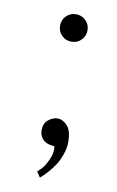

<svg xmlns="http://www.w3.org/2000/svg" viewBox="-67 -461 368 606"><g transform="rotate(10 117.0 -158.5)"><path d="M96.7 -346.7Q84 -359.4 84 -377.9Q84 -396.5 96.7 -409.2Q109.4 -421.9 127.9 -421.9Q146.5 -421.9 159.2 -409.2Q171.9 -396.5 171.9 -377.9Q171.9 -359.4 159.2 -346.7Q146.5 -334 127.9 -334Q109.4 -334 96.7 -346.7ZM84 -43.9Q84 -64.9 98.4 -76.4Q112.8 -87.9 127.9 -87.9Q144 -87.9 158.7 -72.3Q173.3 -56.6 173.3 -20.5Q173.3 -0.5 166 20Q158.7 40.5 149.7 54.4Q140.6 68.4 128.7 81.8Q116.7 95.2 112.1 99.1Q107.4 103 104.5 105.5L92.8 88.4L106 75.2Q116.2 64.5 126.5 41Q133.3 25.4 133.3 10.7Q133.3 5.4 132.3 0Q113.8 0 100.6 -8.8Q84 -21 84 -43.9Z"/></g></svg>

Font: Buda Light
Style: Regular
Weight: 300
Version: Version 1.003